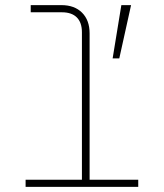

<svg xmlns="http://www.w3.org/2000/svg" viewBox="-20 -730 640 750"><path d="M80 0V-28H300V-604Q300 -642 280 -662Q260 -682 222 -682H100V-710H220Q271 -710 300.5 -680.5Q330 -651 330 -600V-28H520V0ZM420 -502 454 -710H492L446 -502Z"/></svg>

Font: Geist Mono Thin
Style: Regular
Weight: 100
Monospace: yes
Designer: Basement.studio, Andrés Briganti, Mateo Zaragoza
Foundry: Basement.studio, Vercel, Andrés Briganti, Guido Ferreyra, Mateo Zaragoza
Version: Version 1.500; ttfautohint (v1.8.4.7-5d5b)